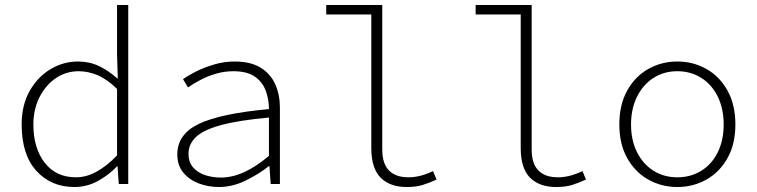

<svg xmlns="http://www.w3.org/2000/svg" viewBox="-20 -739 3040 771"><path d="M279 12Q185 12 126 -53Q67 -118 67 -239Q67 -317 99 -373.5Q131 -430 182.5 -461Q234 -492 293 -492Q339 -492 377 -474Q415 -456 451 -424H453L450 -521V-719H495V0H457L452 -71H450Q419 -38 374.5 -13Q330 12 279 12ZM285 -27Q327 -27 368.5 -50Q410 -73 450 -115V-382Q410 -421 372 -437Q334 -453 296 -453Q245 -453 204 -425Q163 -397 138.5 -348.5Q114 -300 114 -239Q114 -144 159.5 -85.5Q205 -27 285 -27Z M859 12Q816 12 778 -2.5Q740 -17 716 -46Q692 -75 692 -119Q692 -200 778.5 -241.5Q865 -283 1060 -301Q1060 -340 1047 -375Q1034 -410 1003 -431.5Q972 -453 917 -453Q881 -453 847 -443Q813 -433 784 -417.5Q755 -402 735 -388L715 -421Q734 -435 766.5 -451.5Q799 -468 839.5 -480Q880 -492 922 -492Q987 -492 1027 -467Q1067 -442 1085.5 -400Q1104 -358 1104 -307V0H1067L1062 -72H1060Q1018 -39 965.5 -13.5Q913 12 859 12ZM867 -26Q913 -26 961 -48Q1009 -70 1060 -113V-267Q938 -256 867 -236.5Q796 -217 766.5 -188.5Q737 -160 737 -122Q737 -87 756 -66Q775 -45 804.5 -35.5Q834 -26 867 -26Z M1613 12Q1546 12 1508.5 -25.5Q1471 -63 1471 -145V-681H1290V-719H1515V-139Q1515 -82 1542 -54.5Q1569 -27 1620 -27Q1643 -27 1667.5 -33Q1692 -39 1719 -52L1733 -18Q1703 -4 1676.5 4Q1650 12 1613 12Z M2213 12Q2146 12 2108.5 -25.5Q2071 -63 2071 -145V-681H1890V-719H2115V-139Q2115 -82 2142 -54.5Q2169 -27 2220 -27Q2243 -27 2267.5 -33Q2292 -39 2319 -52L2333 -18Q2303 -4 2276.5 4Q2250 12 2213 12Z M2700 12Q2637 12 2584 -17.5Q2531 -47 2499 -103.5Q2467 -160 2467 -239Q2467 -319 2499 -376Q2531 -433 2584 -462.5Q2637 -492 2700 -492Q2763 -492 2816 -462.5Q2869 -433 2901 -376Q2933 -319 2933 -239Q2933 -160 2901 -103.5Q2869 -47 2816 -17.5Q2763 12 2700 12ZM2700 -27Q2754 -27 2796.5 -53.5Q2839 -80 2862.5 -128Q2886 -176 2886 -239Q2886 -302 2862.5 -350.5Q2839 -399 2796.5 -426Q2754 -453 2700 -453Q2646 -453 2604 -426Q2562 -399 2538 -350.5Q2514 -302 2514 -239Q2514 -176 2538 -128Q2562 -80 2604 -53.5Q2646 -27 2700 -27Z"/></svg>

Font: Source Code Pro ExtraLight Light
Style: Regular
Weight: 300
Monospace: yes
Version: Version 1.018;hotconv 1.0.116;makeotfexe 2.5.65601